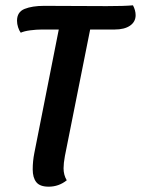

<svg xmlns="http://www.w3.org/2000/svg" viewBox="-20 -682 530 722"><path d="M490 -625Q490 -600 469 -585.5Q448 -571 411 -571H319L224 -95Q219 -68 219 -49Q219 -24 231 -4Q201 20 163 20Q130 20 116.5 3Q103 -14 103 -45Q103 -76 109 -106L201 -571H137Q117 -571 94 -568Q71 -565 58 -559Q52 -567 48 -579.5Q44 -592 44 -604Q44 -637 72.5 -648.5Q101 -660 146 -660L381 -659Q448 -659 480 -662Q490 -643 490 -625Z"/></svg>

Font: Sansita
Style: Italic
Weight: 400
Italic angle: -11°
Designer: Pablo Cosgaya
Foundry: Omnibus-Type
Version: Version 1.006